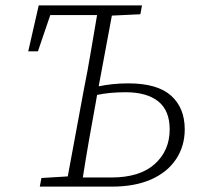

<svg xmlns="http://www.w3.org/2000/svg" viewBox="-20 -694 739 714"><path d="M336 -312Q323 -242 311 -173Q299 -104 288 -34H394Q500 -34 555.5 -84Q611 -134 611 -213Q611 -283 568.5 -317Q526 -351 447 -351Q417 -351 390.5 -348.5Q364 -346 341 -341ZM85 -503 124 -674H508L502 -641L396 -636L347 -373Q371 -378 398.5 -381Q426 -384 457 -384Q565 -384 616 -338.5Q667 -293 667 -213Q667 -151 635 -102.5Q603 -54 542.5 -27Q482 0 396 0H128L134 -32L232 -38L292 -362Q306 -431 317.5 -500Q329 -569 341 -638H167L121 -503Z"/></svg>

Font: Source Serif 4 SmText Light
Style: Italic
Weight: 300
Italic angle: -12°
Designer: Frank Grießhammer
Foundry: Adobe
Version: Version 4.005;hotconv 1.1.0;makeotfexe 2.6.0